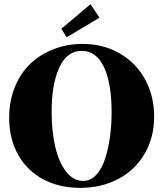

<svg xmlns="http://www.w3.org/2000/svg" viewBox="-20 -886 785 919"><path d="M298.8 -707.5 273.9 -748.5 413.1 -865.7 456.1 -801.3ZM363.3 13.2Q264.6 13.2 188 -27.1Q111.3 -67.4 67.6 -144Q23.9 -220.7 23.9 -321.8Q23.9 -403.3 51.8 -470.9Q79.6 -538.6 127.4 -583Q175.3 -627.4 239 -651.6Q302.7 -675.8 375.5 -675.8Q475.1 -675.8 553.7 -629.9Q632.3 -584 675 -504.9Q717.8 -425.8 717.8 -328.1Q717.8 -227.5 672.1 -149.7Q626.5 -71.8 545.9 -29.3Q465.3 13.2 363.3 13.2ZM378.4 -20Q413.1 -20 439.9 -48.3Q466.8 -76.7 482.4 -124.3Q498 -171.9 506.1 -229Q514.2 -286.1 514.2 -348.6Q514.2 -487.8 477.5 -565.2Q440.9 -642.6 370.1 -642.6Q300.8 -642.6 263.9 -562.7Q227.1 -482.9 227.1 -352.5Q227.1 -257.3 244.6 -182.6Q262.2 -107.9 296.9 -64Q331.5 -20 378.4 -20Z"/></svg>

Font: Elstob Grade
Style: Regular
Weight: 400
Designer: Peter S. Baker
Version: Version 1.015